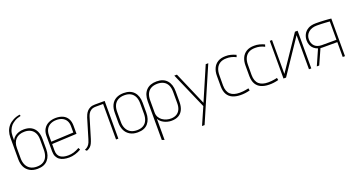

<svg xmlns="http://www.w3.org/2000/svg" viewBox="-51 -1442 4440 2394"><g transform="rotate(-20 2169.0 -245.0)"><path d="M219 -512Q181 -512 150 -501.5Q119 -491 95.5 -472Q72 -453 59 -425V-478Q59 -523 72 -555.5Q85 -588 107 -614Q127 -635 159 -654Q191 -673 239 -683L234 -702Q185 -695 145 -674Q105 -653 80 -625Q53 -594 40 -555.5Q27 -517 27 -472V-186Q27 -128 47.5 -84.5Q68 -41 110 -15.5Q152 10 214 10Q305 10 351.5 -43.5Q398 -97 398 -186V-318Q398 -380 377.5 -423Q357 -466 317.5 -489Q278 -512 219 -512ZM217 -482Q262 -482 295.5 -464.5Q329 -447 348 -411.5Q367 -376 367 -323V-186Q367 -136 351 -98.5Q335 -61 301.5 -40Q268 -19 215 -19Q164 -19 129 -40Q94 -61 76.5 -99Q59 -137 59 -186V-322Q59 -360 69.5 -389.5Q80 -419 100.5 -440Q121 -461 150.5 -471.5Q180 -482 217 -482Z M489 -133V-219L818 -235V-342Q818 -398 796.5 -435.5Q775 -473 735.5 -491.5Q696 -510 642 -510Q589 -510 547 -490.5Q505 -471 481 -433Q457 -395 457 -339V-134Q457 -93 470.5 -65Q484 -37 507.5 -20Q531 -3 563 4.5Q595 12 632 12Q672 12 714 -0.5Q756 -13 793 -35L780 -61Q739 -38 703.5 -27.5Q668 -17 629 -17Q599 -17 573.5 -23Q548 -29 529 -42Q510 -55 499.5 -77.5Q489 -100 489 -133ZM786 -345V-264L489 -250V-335Q489 -382 507.5 -415Q526 -448 560.5 -465.5Q595 -483 641 -483Q685 -483 717.5 -467.5Q750 -452 768 -421.5Q786 -391 786 -345Z M1159 -500Q1121 -500 1094.5 -487.5Q1068 -475 1052 -456Q1036 -437 1026.5 -416.5Q1017 -396 1012 -380L934 -120Q929 -103 920.5 -82Q912 -61 895.5 -42.5Q879 -24 848 -11L868 8Q897 -3 914 -18.5Q931 -34 942 -56.5Q953 -79 964 -113L1044 -379Q1050 -399 1062 -420Q1074 -441 1097.5 -456Q1121 -471 1161 -471H1257V0H1288V-500Z M1726 -185V-316Q1726 -408 1679 -460Q1632 -512 1543 -512Q1484 -512 1442 -489.5Q1400 -467 1378 -423.5Q1356 -380 1356 -316V-185Q1356 -131 1376 -87Q1396 -43 1438.5 -16.5Q1481 10 1544 10Q1635 10 1680.5 -43.5Q1726 -97 1726 -185ZM1694 -319V-182Q1694 -135 1678.5 -97.5Q1663 -60 1629.5 -39.5Q1596 -19 1544 -19Q1492 -19 1457.5 -40Q1423 -61 1405.5 -98.5Q1388 -136 1388 -182V-319Q1388 -371 1405.5 -407.5Q1423 -444 1458 -463.5Q1493 -483 1544 -483Q1591 -483 1624.5 -464.5Q1658 -446 1676 -409.5Q1694 -373 1694 -319Z M2161 -171V-311Q2161 -403 2114 -455.5Q2067 -508 1978 -508Q1889 -508 1840 -457Q1791 -406 1791 -311V201L1824 212V-69Q1833 -50 1850.5 -33.5Q1868 -17 1891 -5.5Q1914 6 1939 12Q1964 18 1988 18Q2044 18 2082.5 -3.5Q2121 -25 2141 -67.5Q2161 -110 2161 -171ZM2129 -314V-164Q2129 -116 2113.5 -82.5Q2098 -49 2068.5 -31Q2039 -13 1997 -11Q1966 -10 1935.5 -18.5Q1905 -27 1879.5 -45Q1854 -63 1839 -90Q1824 -117 1824 -151V-314Q1824 -367 1841.5 -403Q1859 -439 1893.5 -458Q1928 -477 1979 -477Q2025 -477 2059 -459Q2093 -441 2111 -405Q2129 -369 2129 -314Z M2322 209H2356L2663 -500H2629L2438 -57L2247 -500H2212L2422 -19Z M3021 -450 3030 -478Q2999 -493 2964 -502Q2929 -511 2894 -510Q2833 -510 2792 -485.5Q2751 -461 2730.5 -417Q2710 -373 2710 -316V-174Q2711 -109 2735 -68.5Q2759 -28 2802.5 -9Q2846 10 2904 11Q2936 12 2969.5 7.5Q3003 3 3032 -5L3026 -35Q3023 -34 3012.5 -32Q3002 -30 2986.5 -27Q2971 -24 2950 -22Q2929 -20 2906 -20Q2867 -20 2836.5 -29Q2806 -38 2785 -56.5Q2764 -75 2752.5 -105.5Q2741 -136 2741 -179L2742 -313Q2742 -364 2759 -401.5Q2776 -439 2810 -459.5Q2844 -480 2895 -480Q2926 -481 2958.5 -473.5Q2991 -466 3021 -450Z M3400 -450 3409 -478Q3378 -493 3343 -502Q3308 -511 3273 -510Q3212 -510 3171 -485.5Q3130 -461 3109.5 -417Q3089 -373 3089 -316V-174Q3090 -109 3114 -68.5Q3138 -28 3181.5 -9Q3225 10 3283 11Q3315 12 3348.5 7.5Q3382 3 3411 -5L3405 -35Q3402 -34 3391.5 -32Q3381 -30 3365.5 -27Q3350 -24 3329 -22Q3308 -20 3285 -20Q3246 -20 3215.5 -29Q3185 -38 3164 -56.5Q3143 -75 3131.5 -105.5Q3120 -136 3120 -179L3121 -313Q3121 -364 3138 -401.5Q3155 -439 3189 -459.5Q3223 -480 3274 -480Q3305 -481 3337.5 -473.5Q3370 -466 3400 -450Z M3509 -500H3479V0H3513L3817 -452V0H3848V-500H3813L3509 -50Z M4095 -510Q4028 -510 3988 -486Q3948 -462 3930 -425Q3912 -388 3912 -348Q3912 -313 3924 -284Q3936 -255 3959 -235.5Q3982 -216 4012 -206L3921 0H3953L4042 -199Q4046 -198 4055.5 -197.5Q4065 -197 4074.5 -197Q4084 -197 4088 -197H4265V0H4295V-499Q4293 -499 4281.5 -500.5Q4270 -502 4250.5 -503.5Q4231 -505 4206 -506.5Q4181 -508 4152.5 -509Q4124 -510 4095 -510ZM4069 -228Q4041 -228 4017.5 -236Q3994 -244 3977.5 -260Q3961 -276 3952 -299Q3943 -322 3943 -351Q3943 -407 3984.5 -443Q4026 -479 4096 -479Q4127 -479 4154.5 -478Q4182 -477 4204.5 -475.5Q4227 -474 4242.5 -473Q4258 -472 4265 -471V-228Z"/></g></svg>

Font: Advent Pro ExtraLight
Style: Regular
Weight: 250
Version: Version 3.000